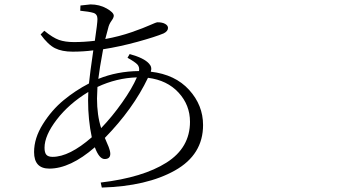

<svg xmlns="http://www.w3.org/2000/svg" viewBox="-20 -802 1540 861"><path d="M415 -360.4Q415 -285.2 433.6 -227.5Q483.4 -279.3 527.8 -342.3Q572.3 -405.3 593.8 -455.1Q502 -452.1 417 -412.1Q415 -375 415 -360.4ZM215.8 -98.6Q291 -98.6 391.6 -186.5Q375 -264.6 375 -352.5Q375 -377 376 -389.6Q289.1 -336.9 234.4 -265.6Q179.7 -194.3 179.7 -139.6Q179.7 -117.2 188 -107.9Q196.3 -98.6 215.8 -98.6ZM551.8 -543 561.5 -559.6Q626 -542 648.4 -516.6Q663.1 -501 656.2 -480.5Q765.6 -467.8 828.1 -398.9Q890.6 -330.1 890.6 -241.2Q890.6 -108.4 764.6 -37.6Q638.7 33.2 436.5 39.1L431.6 16.6Q621.1 -5.9 726.6 -72.8Q832 -139.6 832 -255.9Q832 -331.1 780.8 -386.7Q729.5 -442.4 643.6 -453.1Q577.1 -313.5 450.2 -183.6Q453.1 -175.8 459 -162.6Q464.8 -149.4 467.3 -143.1Q469.7 -136.7 472.2 -127.9Q474.6 -119.1 474.6 -112.3Q474.6 -88.9 449.2 -88.9Q424.8 -88.9 405.3 -141.6Q294.9 -45.9 201.2 -45.9Q132.8 -45.9 132.8 -120.1Q132.8 -182.6 172.4 -245.6Q211.9 -308.6 265.1 -352.5Q318.4 -396.5 378.9 -427.7Q382.8 -468.8 398.4 -576.2Q353.5 -570.3 305.7 -570.3Q257.8 -570.3 226.6 -585.9Q195.3 -601.6 162.1 -647.5L178.7 -664.1Q216.8 -632.8 244.6 -623Q272.5 -613.3 311.5 -613.3Q357.4 -613.3 405.3 -619.1Q417 -698.2 417 -716.8Q417 -738.3 399.4 -744.1Q379.9 -750 339.8 -753.9L340.8 -777.3Q379.9 -782.2 385.7 -782.2Q425.8 -782.2 458 -764.2Q490.2 -746.1 490.2 -731.4Q490.2 -722.7 479.5 -708Q468.8 -693.4 464.8 -674.8Q463.9 -672.9 452.1 -627Q515.6 -638.7 570.3 -657.7Q625 -676.8 652.8 -689.5Q680.7 -702.1 686.5 -702.1Q708 -702.1 720.7 -694.8Q733.4 -687.5 733.4 -676.8Q733.4 -662.1 713.9 -652.3Q676.8 -636.7 597.2 -614.7Q517.6 -592.8 442.4 -581.1Q425.8 -491.2 420.9 -448.2Q504.9 -482.4 603.5 -483.4Q606.4 -502 595.7 -513.2Q585 -524.4 551.8 -543Z"/></svg>

Font: Bpmf Zihi Serif Light
Style: Light
Weight: 300
Foundry: But Ko
Version: Version 1.320